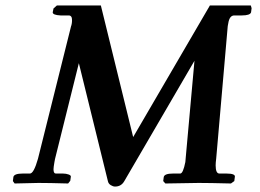

<svg xmlns="http://www.w3.org/2000/svg" viewBox="-20 -667 945 699"><path d="M655.8 -88.9 688 -445.8 432.1 -6.8Q420.9 12.2 398.9 12.2Q391.6 12.2 383.3 7.1Q375 2 373 -6.8L267.1 -437L180.2 -87.9Q179.7 -85.9 179.2 -82.3Q178.7 -78.6 178.2 -77.1Q174.8 -57.6 174.8 -50.8Q174.8 -35.2 183.1 -35.2H209Q220.7 -35.2 230 -31.7Q239.3 -28.3 237.8 -22.9L235.8 -8.8L228 1Q158.2 -1 120.1 -1L33.2 1L26.9 -7.8L28.8 -22.9Q31.7 -35.2 63 -35.2H88.9Q103 -35.2 118.2 -88.9L238.8 -571.8Q238.8 -572.3 239.5 -573.7Q240.2 -575.2 240.2 -576.2L241.2 -581.1Q242.2 -585.9 242.2 -594.2Q242.2 -610.8 230 -610.8H200.2Q171.9 -612.3 171.9 -622.1L174.8 -636.2L187 -647H347.2L464.8 -168L744.1 -647H893.1L896 -637.2L894 -622.1Q890.6 -610.8 859.9 -610.8H833Q815.4 -610.8 811 -582L809.1 -571.8L767.1 -89.8Q765.1 -74.2 765.1 -64.9Q765.1 -35.2 778.8 -35.2H804.2Q821.3 -35.2 828.9 -32Q836.4 -28.8 835 -22.9L833 -7.8L820.8 1Q742.2 -1 703.1 -1L582 1L574.2 -7.8L576.2 -22.9Q579.1 -35.2 609.9 -35.2H636.2Q646.5 -35.2 654.8 -77.1Q654.8 -79.1 655.3 -83Q655.8 -86.9 655.8 -88.9Z"/></svg>

Font: Linux Libertine G
Style: Bold Italic
Weight: 700
Italic angle: -11.5°
Designer: Philipp H. Poll
Foundry: Philipp H. Poll
Version: Version 4.1.0